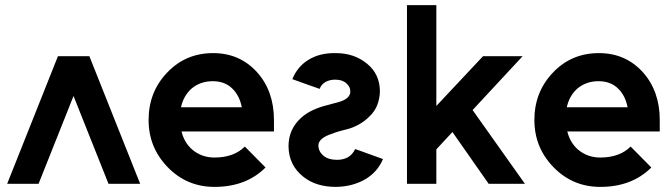

<svg xmlns="http://www.w3.org/2000/svg" viewBox="-20 -720 2626 752"><path d="M8 0 207 -500H330L529 0H405L268 -344L131 0Z M1053 -205V-250Q1053 -363 987 -437Q919 -512 815 -512Q707 -512 635 -436Q562 -360 562 -250Q562 -142 637 -65Q712 12 820 12Q944 12 1020 -64L939 -146Q896 -103 820 -103Q770 -103 733 -134Q717 -148 706.5 -166Q696 -184 691 -205ZM813 -402Q861 -402 890 -373Q918 -346 927 -300H689Q698 -343 729 -372Q764 -402 813 -402Z M1125 -410Q1165 -395 1187.5 -387.5Q1210 -380 1219 -376.5Q1228 -373 1230 -372.5Q1232 -372 1232 -372Q1238 -389 1255 -399Q1271 -408 1293 -408Q1321 -408 1336 -394Q1353 -380 1352 -360Q1351 -333 1306 -320Q1295 -317 1285 -314.5Q1275 -312 1265 -309Q1198 -293 1161 -260Q1110 -215 1110 -147Q1111 -72 1169 -27Q1218 12 1296 12Q1360 11 1409 -17Q1458 -45 1480 -97Q1439 -112 1416.5 -120Q1394 -128 1384.5 -131.5Q1375 -135 1373 -135.5Q1371 -136 1371 -136Q1351 -94 1300 -94Q1266 -94 1247 -110Q1227 -127 1227 -151Q1228 -180 1283 -197Q1292 -201 1302.5 -204Q1313 -207 1324 -210Q1357 -217 1383 -231Q1409 -245 1428 -265Q1448 -284 1457.5 -308.5Q1467 -333 1468 -361Q1468 -430 1417 -471Q1367 -512 1295 -512Q1231 -513 1187 -485Q1145 -459 1125 -410Z M1574 0H1689V-135L1752 -203L1894 0H2036L1831 -289L2027 -500H1872L1689 -305V-700H1574Z M2564 -205V-250Q2564 -363 2498 -437Q2430 -512 2326 -512Q2218 -512 2146 -436Q2073 -360 2073 -250Q2073 -142 2148 -65Q2223 12 2331 12Q2455 12 2531 -64L2450 -146Q2407 -103 2331 -103Q2281 -103 2244 -134Q2228 -148 2217.5 -166Q2207 -184 2202 -205ZM2324 -402Q2372 -402 2401 -373Q2429 -346 2438 -300H2200Q2209 -343 2240 -372Q2275 -402 2324 -402Z"/></svg>

Font: Unageo
Style: SemiBold
Weight: 600
Designer: Richard Sepsi
Foundry: Richard Sepsi
Version: Version 2.000